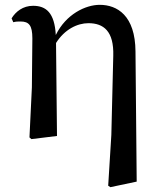

<svg xmlns="http://www.w3.org/2000/svg" viewBox="-20 -563 660 795"><path d="M428 206 437 212 546 189 541 -350C540 -499 465 -543 393 -543C334 -543 253 -504 211 -418C206 -510 171 -539 117 -539C75 -539 45 -515 28 -487L35 -471C46 -474 55 -474 65 -474C100 -474 114 -458 114 -404L112 -201L102 6L110 13L216 0L212 -385C247 -441 300 -467 346 -467C409 -467 452 -434 449 -332L441 -4Z"/></svg>

Font: Noto Serif CJK JP SemiBold
Style: Regular
Weight: 600
Designer: Ryoko NISHIZUKA 西塚涼子 (kana & ideographs); Frank Grießhammer (Latin, Greek & Cyrillic); Wenlong ZHANG 张文龙 (bopomofo); San
Foundry: Adobe
Version: Version 2.001;hotconv 1.1.0;makeotfexe 2.6.0